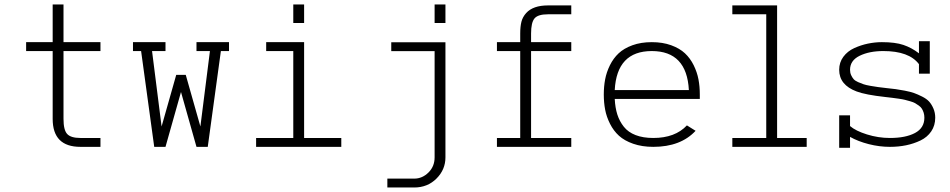

<svg xmlns="http://www.w3.org/2000/svg" viewBox="-20 -666 4282 865"><path d="M217.3 -646H266.1V-476.1H432.6V-436H266.1V-130.4Q266.1 -80.1 282.7 -62.3Q299.3 -44.4 342.3 -44.4H432.6V-4.4H342.3Q217.3 -4.4 217.3 -130.4V-436H97.7V-476.1H217.3Z M579.1 -436V-476.1H725.6V-436H665L708 -96.2L773.9 -328.6H816.9L882.8 -96.2L925.8 -436H865.2V-476.1H1011.7V-436H975.1L916 -4.4H865.2L795.4 -251.5L725.6 -4.4H674.8L615.7 -436Z M1350.1 -646V-562.5H1301.3V-646ZM1133.8 -4.4V-44.4H1301.3V-436H1179.2V-476.1H1350.1V-44.4H1517.6V-4.4Z M1986.8 -646V-562.5H1938V-646ZM1742.7 -435.5V-475.6H1986.8V43Q1986.8 98.1 1946.5 138.4Q1906.2 178.7 1846.2 178.7H1725.1V138.7H1846.2Q1882.3 138.7 1910.2 111.3Q1938 84 1938 43V-435.5Z M2218.8 -4.4V-44.4H2323.7V-436H2218.8V-476.1H2323.7V-515.1Q2323.7 -546.4 2329.1 -567.9Q2334.5 -589.4 2350.6 -607.4Q2381.8 -641.6 2448.7 -641.6H2553.7V-601.6H2448.7Q2403.3 -601.6 2387.9 -582.8Q2372.6 -564 2372.6 -515.1V-476.1H2553.7V-436H2372.6V-44.4H2553.7V-4.4Z M2749.5 -260.3H3083.5Q3074.2 -436 2916.5 -436Q2758.8 -436 2749.5 -260.3ZM2749.5 -220.2Q2751.5 -180.7 2761.2 -150.1Q2771 -119.6 2790.5 -95Q2810.1 -70.3 2843.5 -57.4Q2877 -44.4 2923.3 -44.4Q3021.5 -44.4 3074.7 -101.1L3113.8 -76.7Q3046.4 -4.4 2923.3 -4.4Q2872.6 -4.4 2832.8 -18.3Q2793 -32.2 2768.6 -54.4Q2744.1 -76.7 2728.3 -108.2Q2712.4 -139.6 2706.3 -171.9Q2700.2 -204.1 2700.2 -240.2Q2700.2 -276.4 2706.3 -308.6Q2712.4 -340.8 2727.8 -372.1Q2743.2 -403.3 2767.1 -425.8Q2791 -448.2 2829.3 -462.2Q2867.7 -476.1 2916.5 -476.1Q2965.3 -476.1 3003.7 -462.2Q3042 -448.2 3065.9 -425.8Q3089.8 -403.3 3105.2 -372.1Q3120.6 -340.8 3126.7 -308.6Q3132.8 -276.4 3132.8 -240.2V-220.2Z M3279.3 -4.4V-44.4H3432.1V-601.6H3279.3V-641.6H3481V-44.4H3614.3V-4.4Z M4168.9 -334H4120.1V-377Q4075.7 -436 3959.5 -436Q3896.5 -436 3853 -414.8Q3809.6 -393.6 3809.6 -351.6Q3809.6 -338.4 3814.5 -327.6Q3819.3 -316.9 3825.7 -309.6Q3832 -302.2 3845.9 -296.1Q3859.9 -290 3870.6 -286.4Q3881.3 -282.7 3902.1 -279.1Q3922.9 -275.4 3936.3 -273.7Q3949.7 -272 3975.1 -269Q4001.5 -266.1 4015.4 -264.4Q4029.3 -262.7 4055.9 -257.6Q4082.5 -252.4 4098.1 -246.8Q4113.8 -241.2 4134.3 -231Q4154.8 -220.7 4166 -208.3Q4177.2 -195.8 4185.3 -177Q4193.4 -158.2 4193.4 -135.7Q4193.4 -100.6 4175.5 -74.2Q4157.7 -47.9 4127.2 -33.2Q4096.7 -18.6 4062.3 -11.5Q4027.8 -4.4 3989.3 -4.4Q3941.9 -4.4 3894 -16.6Q3846.2 -28.8 3809.6 -49.3V0H3760.7V-146.5H3809.6V-98.1Q3835 -76.2 3886 -60.3Q3937 -44.4 3989.3 -44.4Q4060.1 -44.4 4102.3 -66.9Q4144.5 -89.4 4144.5 -135.7Q4144.5 -147.9 4141.4 -158Q4138.2 -168 4133.5 -175.8Q4128.9 -183.6 4119.6 -190.2Q4110.4 -196.8 4102.8 -201.2Q4095.2 -205.6 4080.8 -209.7Q4066.4 -213.9 4056.6 -216.3Q4046.9 -218.8 4028.8 -221.4Q4010.7 -224.1 4000 -225.3Q3989.3 -226.6 3968.3 -229Q3879.4 -238.8 3839.4 -253.9Q3760.7 -283.2 3760.7 -351.6Q3760.7 -384.8 3779.5 -410.2Q3798.3 -435.5 3828.4 -449.2Q3858.4 -462.9 3890.1 -469.5Q3921.9 -476.1 3953.1 -476.1Q4013.2 -476.1 4050 -463.6Q4086.9 -451.2 4120.1 -425.8V-480.5H4168.9Z"/></svg>

Font: AzarMehrMonospaced
Style: SerifRegular
Weight: 1
Designer: Amin Abedi
Version: Version 1.00